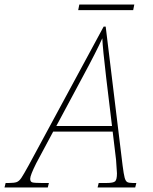

<svg xmlns="http://www.w3.org/2000/svg" viewBox="-80 -832 678 852"><path d="M525 -20 520 0H353L358 -20H393Q423 -20 431 -27.5Q439 -35 439 -63Q439 -67 435 -123L420 -248H156L81 -108Q54 -54 54 -39Q54 -26 62.5 -23Q71 -20 103 -20H137L132 0H-60L-55 -20H-40Q-17 -20 -6 -24Q5 -28 15 -43Q25 -58 47 -98L380 -714H389L464 -98Q469 -59 473 -44Q477 -29 484 -24.5Q491 -20 509 -20ZM417 -273 391 -489Q376 -616 374 -662Q349 -606 288 -493L170 -273ZM272 -812H516L511 -787H267Z"/></svg>

Font: Noto Serif NarrowThin
Style: Italic
Weight: 250
Width: 4
Italic angle: -12°
Designer: Monotype Design Team
Foundry: Monotype Imaging Inc.
Version: Version 1.001